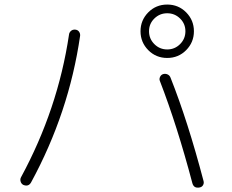

<svg xmlns="http://www.w3.org/2000/svg" viewBox="-20 -827 1040 860"><path d="M786.6 -744.1Q762.7 -767.6 729 -767.6Q695.3 -767.6 671.4 -744.1Q647.5 -720.7 647.5 -687Q647.5 -653.3 671.4 -629.4Q695.3 -605.5 729 -605.5Q762.7 -605.5 786.6 -629.4Q810.5 -653.3 810.5 -687Q810.5 -720.7 786.6 -744.1ZM814 -602.5Q779.3 -567.4 729 -567.4Q678.7 -567.4 644 -602.5Q609.4 -637.7 609.4 -687Q609.4 -736.3 644 -771.5Q678.7 -806.6 729 -806.6Q779.3 -806.6 814 -771.5Q848.6 -736.3 848.6 -687Q848.6 -637.7 814 -602.5ZM744.1 -478.5Q821.3 -284.2 891.6 -16.6Q894.5 -6.8 889.6 2Q884.8 10.7 874 12.7Q848.6 17.6 841.8 -5.9Q773.4 -264.6 696.3 -463.9Q692.4 -472.7 696.8 -482.4Q701.2 -492.2 710.9 -495.1Q720.7 -498 730.5 -493.7Q740.2 -489.3 744.1 -478.5ZM84 1Q75.2 -3.9 72.3 -14.2Q69.3 -24.4 74.2 -33.2Q239.3 -337.9 289.1 -671.9Q290 -681.6 297.9 -688.5Q305.7 -695.3 316.9 -694.3Q328.1 -693.4 334 -685.1Q339.8 -676.8 338.9 -667Q289.1 -322.3 119.1 -9.8Q107.4 10.7 84 1Z"/></svg>

Font: Rounded Mgen+ 1mn light
Style: Regular
Weight: 200
Designer: [Source Han Sans]
Ryoko NISHIZUKA  (kana & ideographs); Paul D. Hunt (Latin, Greek & Cyrillic); Wenlong ZHANG  (bopomofo
Version: Version 1.059.20150602